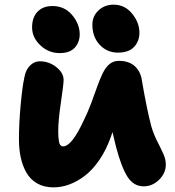

<svg xmlns="http://www.w3.org/2000/svg" viewBox="-20 -788 748 821"><path d="M483.9 -563Q437.5 -563 406.2 -596.7Q375 -630.4 375 -682.1Q375 -719.2 401.4 -743.7Q427.7 -768.1 465.8 -768.1Q513.7 -768.1 544.9 -729.7Q576.2 -691.4 576.2 -647.9Q576.2 -612.3 553.5 -587.6Q530.8 -563 483.9 -563ZM234.9 -561Q187.5 -561 152.3 -594.5Q117.2 -627.9 117.2 -670.9Q117.2 -713.4 140.4 -737.8Q163.6 -762.2 204.1 -762.2Q255.9 -762.2 288.3 -723.9Q320.8 -685.5 320.8 -641.1Q320.8 -607.4 299.8 -584.2Q278.8 -561 234.9 -561ZM209 13.2Q168.5 13.2 138.9 -3.7Q109.4 -20.5 92.8 -50Q76.2 -79.6 68.6 -115Q61 -150.4 61 -192.9Q61 -258.3 68.1 -336.9Q75.2 -415.5 84 -456.1Q89.8 -489.3 108.2 -507.6Q126.5 -525.9 149.9 -525.9Q189.5 -525.9 220.7 -501.2Q252 -476.6 252 -445.8Q252 -428.2 240.5 -350.6Q229 -272.9 229 -229Q229 -213.9 229.5 -205.3Q230 -196.8 231.7 -185.1Q233.4 -173.3 238 -167.7Q242.7 -162.1 250 -162.1Q287.1 -162.1 338.9 -274.9Q354.5 -305.7 369.9 -346.7Q385.3 -387.7 395.3 -416.5Q405.3 -445.3 418.2 -472.7Q431.2 -500 448.2 -513.9Q465.3 -527.8 487.8 -527.8Q532.2 -527.8 557.1 -504.4Q582 -481 586.9 -442.9Q608.4 -317.4 627 -248Q636.7 -214.4 653.1 -182.4Q669.4 -150.4 679.2 -128.4Q689 -106.4 689 -84Q689 -47.9 660.4 -19.5Q631.8 8.8 594.2 8.8Q551.3 8.8 525.1 -32.2Q499 -73.2 476.1 -160.2Q473.6 -170.9 468.5 -191.9Q463.4 -212.9 460.9 -223.1Q459.5 -219.2 457 -211.4Q454.6 -203.6 453.1 -200.2Q433.6 -146 405 -104.2Q376.5 -62.5 344 -37.4Q311.5 -12.2 277.3 0.5Q243.2 13.2 209 13.2Z"/></svg>

Font: Shantell Sans Normal
Style: Regular
Weight: 800
Designer: Stephen Nixon, Anya Danilova, Shantell Martin
Foundry: Arrow Type
Version: Version 1.006;[559af2be0]